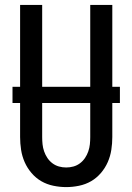

<svg xmlns="http://www.w3.org/2000/svg" viewBox="-20 -755 540 783"><path d="M250 8Q224 8 197.5 2.5Q171 -3 148.5 -16Q126 -29 108.5 -49.5Q91 -70 80.5 -94Q70 -118 66 -144Q62 -170 62 -196V-735H152V-196Q152 -181 153.5 -166.5Q155 -152 160 -137.5Q165 -123 173.5 -110.5Q182 -98 194 -89Q206 -80 220.5 -76Q235 -72 250 -72Q265 -72 279.5 -76Q294 -80 306 -89Q318 -98 326.5 -110.5Q335 -123 340 -137.5Q345 -152 346.5 -166.5Q348 -181 348 -196V-735H438V-196Q438 -170 434 -144Q430 -118 419.5 -94Q409 -70 391.5 -49.5Q374 -29 351.5 -16Q329 -3 302.5 2.5Q276 8 250 8ZM469 -335H31V-401H469Z"/></svg>

Font: Iosevka Fixed Medium
Style: Regular
Weight: 500
Monospace: yes
Designer: Belleve Invis
Foundry: Belleve Invis
Version: Version 32.3.0